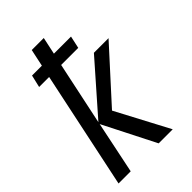

<svg xmlns="http://www.w3.org/2000/svg" viewBox="-226 -848 937 937"><g transform="rotate(-45 242.5 -380.0)"><path d="M18 0H102L158 -270L295 0H392L247 -274L485 -536H384L160 -281L229 -607H347L361 -671H243L262 -760H179L160 -671H92L77 -607H146Z"/></g></svg>

Font: Noto Sans SemiCondensed
Style: Italic
Weight: 400
Width: 4
Italic angle: -12°
Designer: Monotype Design Team
Foundry: Monotype Imaging Inc.
Version: Version 2.013